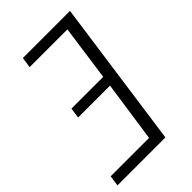

<svg xmlns="http://www.w3.org/2000/svg" viewBox="-211 -761 838 838"><g transform="rotate(-45 208.0 -342.5)"><path d="M99 -685H390L294 0H-2L5 -49H242L283 -331H86L93 -379H289L325 -636H92Z"/></g></svg>

Font: Fira Sans Extra Condensed Light
Style: Italic
Weight: 300
Width: 3
Italic angle: -8°
Designer: Carrois Corporate & Edenspiekermann AG
Foundry: Carrois Corporate GbR & Edenspiekermann AG
Version: Version 4.203